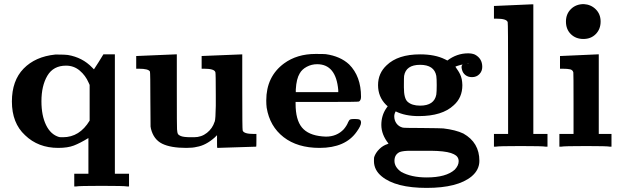

<svg xmlns="http://www.w3.org/2000/svg" viewBox="-20 -715 3026 936"><path d="M411 -42Q370 -17 340 -5.5Q310 6 264 6Q166 6 102 -56Q38 -115 38 -220Q38 -322 95 -380.5Q152 -439 249 -449H264Q295 -449 311 -447Q382 -435 429 -386L438 -377Q460 -410 484 -450H540V132H609V194H600Q587 191 475 191Q365 191 351 194H342V132H411ZM287 -46Q368 -46 417 -127V-301L412 -312Q397 -347 368.5 -371Q340 -395 302 -395Q240 -395 211 -346Q182 -297 182 -221Q182 -152 204.5 -105.5Q227 -59 268 -47Q272 -46 287 -46Z M647 -442 741 -446Q835 -450 836 -450H842V-273Q842 -92 843 -85Q844 -68 847.5 -62Q851 -56 861 -52Q875 -46 911 -46H926Q962 -46 989 -67.5Q1016 -89 1026 -121L1027 -123Q1031 -135 1032 -199Q1032 -201 1032 -207Q1032 -233 1032 -249Q1032 -358 1030 -363Q1025 -380 976 -380H963V-442L1161 -450V-267Q1161 -84 1163 -79Q1168 -62 1217 -62H1230V-31Q1230 0 1229 0Q1210 0 1134 3Q1058 6 1039 6Q1038 6 1038 -25V-56L1027 -45Q983 -6 939 1Q920 6 888 6Q812 6 770.5 -14.5Q729 -35 716 -87L714 -98L713 -230Q713 -358 711 -366Q704 -380 657 -380H644V-442Z M1709 -135Q1727 -135 1733.5 -131.5Q1740 -128 1740 -117Q1740 -102 1719 -73Q1664 6 1538 6Q1430 6 1362.5 -46.5Q1295 -99 1280 -190Q1278 -206 1278 -225Q1278 -342 1365 -406Q1428 -452 1518 -452Q1560 -452 1568 -451Q1639 -441 1682 -401Q1740 -343 1740 -243Q1740 -226 1730 -220Q1726 -218 1573 -218H1421V-209Q1421 -131 1452 -93.5Q1483 -56 1552 -50Q1558 -49 1569 -49Q1622 -49 1656 -85Q1671 -103 1677 -119Q1682 -130 1687 -132.5Q1692 -135 1709 -135ZM1629 -276Q1618 -402 1526 -402Q1499 -402 1475.5 -389.5Q1452 -377 1441 -357Q1425 -331 1422 -279V-266H1629Z M1874 -15Q1839 -59 1839 -106Q1839 -152 1863 -187L1870 -197L1862 -204Q1823 -243 1823 -300Q1823 -358 1865 -397Q1920 -450 2028 -450Q2101 -450 2149 -426L2161 -420Q2207 -455 2262 -455Q2281 -455 2295 -449Q2331 -430 2331 -389Q2331 -368 2317 -353.5Q2303 -339 2281 -339Q2262 -339 2249 -349Q2236 -359 2232 -376Q2227 -394 2235 -400Q2237 -401 2234 -400Q2232 -400 2227 -399Q2202 -392 2200 -390Q2202 -387 2206.5 -380Q2211 -373 2213 -370.5Q2215 -368 2218.5 -361.5Q2222 -355 2223.5 -351.5Q2225 -348 2227.5 -341.5Q2230 -335 2231 -329Q2232 -323 2233 -315.5Q2234 -308 2234 -300Q2234 -239 2192 -202Q2136 -149 2021 -149Q1955 -149 1909 -172Q1902 -160 1902 -148Q1902 -128 1913 -113Q1924 -98 1943 -93Q1949 -91 2036 -91Q2133 -90 2141 -89Q2201 -82 2239 -64Q2317 -20 2317 69Q2317 113 2279 145Q2211 201 2060 201Q1909 201 1841 145Q1803 114 1803 70Q1803 56 1804 51Q1811 30 1829 12Q1847 -6 1870 -13ZM2258 -403H2265Q2264 -404 2261 -404L2258 -403ZM2107 -345Q2097 -399 2028 -399Q1959 -399 1950 -345Q1949 -338 1949 -300V-289Q1949 -235 1967 -219Q1988 -200 2028 -200Q2097 -200 2107 -254Q2109 -268 2109 -300Q2109 -331 2107 -345ZM2112 21 2081 20Q2049 20 2026 20H1979Q1947 20 1929 26Q1903 38 1903 69Q1903 100 1936 123Q1985 150 2060 150Q2155 150 2197 112Q2216 92 2216 71Q2216 48 2193 37Q2168 24 2112 21Z M2391 -686Q2392 -686 2483 -690L2574 -694H2580V-62H2649V0H2640Q2627 -3 2518 -3Q2410 -3 2397 0H2388V-62H2457V-332Q2457 -602 2455 -607Q2450 -624 2401 -624H2388V-686Z M2739 -610Q2739 -647 2763.5 -671Q2788 -695 2826 -695Q2861 -693 2884.5 -669.5Q2908 -646 2908 -610Q2908 -573 2884.5 -549Q2861 -525 2824 -525Q2787 -525 2763 -548.5Q2739 -572 2739 -610ZM2713 -442 2803 -446 2893 -450H2899V-62H2961V0H2953Q2941 -3 2838 -3Q2729 -3 2716 0H2707V-62H2776V-209Q2776 -358 2775 -362Q2772 -374 2759.5 -377Q2747 -380 2722 -380H2710V-442Z"/></svg>

Font: KaTeX_Main
Style: Bold
Weight: 700
Version: Version 1.1; ttfautohint (v1.3)